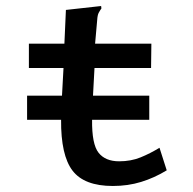

<svg xmlns="http://www.w3.org/2000/svg" viewBox="-20 -608 640 638"><path d="M70 -210V-290H186L191 -382H76V-463H194L199 -575L307 -587L316 -588L317 -580Q312 -573 308 -565.5Q304 -558 303 -542L296 -463H483L482 -382H294L289 -290H476V-210H286Q285 -129 307.5 -100.5Q330 -72 376 -72Q415 -72 447 -85Q479 -98 510 -117L534 -42Q493 -17 449 -3.5Q405 10 355 10Q260 10 221 -41Q182 -92 183 -210Z"/></svg>

Font: Inconsolata Expanded SemiBold
Style: Regular
Weight: 600
Width: 7
Monospace: yes
Designer: Raph Levien, Cyreal, Brenton Simpson
Foundry: Raph Levien, Cyreal, Google
Version: Version 3.001; ttfautohint (v1.8.2.53-6de2)